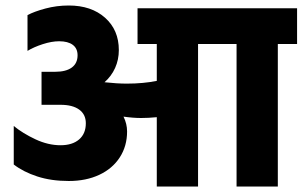

<svg xmlns="http://www.w3.org/2000/svg" viewBox="-20 -678 1100 698"><path d="M30 -80V-220Q63 -193 109 -171.5Q155 -150 200 -150Q243 -150 267.5 -171Q292 -192 292 -230Q292 -262 268 -279.5Q244 -297 200 -297H131V-417H180Q220 -417 241 -432.5Q262 -448 262 -477Q262 -502 244.5 -515Q227 -528 195 -528Q168 -528 135.5 -517.5Q103 -507 80 -493V-623Q104 -636 145 -647Q186 -658 230 -658Q312 -658 362 -613.5Q412 -569 412 -496Q412 -461 398.5 -431Q385 -401 360 -379Q405 -374 441 -374Q501 -374 550 -384V-518H480V-648H1060V-518H990V0H840V-518H700V0H550V-252Q520 -249 493 -249Q464 -249 429 -254Q442 -228 442 -200Q442 -147 415.5 -106Q389 -65 341 -42.5Q293 -20 230 -20Q166 -20 115.5 -36.5Q65 -53 30 -80Z"/></svg>

Font: Madhuban Bold
Style: Regular
Weight: 700
Designer: jaikishan Patel
Foundry: MagicType
Version: Version 1.000